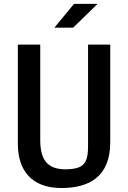

<svg xmlns="http://www.w3.org/2000/svg" viewBox="-20 -960 660 990"><path d="M296 9.5C436.5 9.5 548.5 -46 548.5 -227V-730H434V-202.5C434 -143 420.5 -121.5 405.5 -108.5C390.5 -95 361 -87 318 -87C217 -87 187.5 -144.5 187.5 -240V-730H72V-218C72 -82.5 142.5 9.5 296 9.5ZM260.5 -817.5 361.5 -940H483L357.5 -817.5Z"/></svg>

Font: Monaspace Argon Medium
Style: Regular
Weight: 500
Designer: Riley Cran & the Lettermatic Team
Foundry: Lettermatic
Version: Version 1.000 (Monaspace Argon)